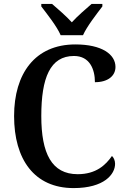

<svg xmlns="http://www.w3.org/2000/svg" viewBox="-20 -951 645 981"><path d="M290 -771H404C424 -816 474 -880 503 -918V-931H448C419 -906 375 -868 347 -837C319 -868 275 -906 246 -931H191V-918C220 -880 271 -816 290 -771ZM356 10C513 10 568 -61 568 -114C568 -131 561 -146 552 -154C520 -108 471 -61 377 -61C244 -61 191 -167 191 -358C191 -553 236 -665 358 -665C439 -665 465 -596 465 -531C531 -531 570 -563 570 -609C570 -673 501 -724 365 -724C159 -724 52 -575 52 -358C52 -137 155 10 356 10Z"/></svg>

Font: Noto Serif Devanagari SemiCondensed SemiBold
Style: Regular
Weight: 600
Width: 4
Designer: Universal Thirst, Indian Type Foundry and the Monotype Design Team
Foundry: Monotype Imaging Inc.
Version: Version 2.004